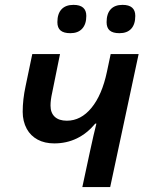

<svg xmlns="http://www.w3.org/2000/svg" viewBox="-20 -761 608 781"><path d="M372.1 -258.3H367.7Q300.3 -177.7 200.7 -177.7Q161.6 -177.7 133.1 -193.1Q104.5 -208.5 88.9 -236.8Q72.3 -267.6 72.3 -306.2Q72.3 -356 84 -410.2L111.3 -541H224.1L191.9 -382.3Q185.5 -353.5 185.5 -331.5Q185.5 -302.2 202.6 -286.1Q219.7 -270 252 -270Q309.1 -270 352.1 -322.3Q395 -374.5 415 -469.2L430.2 -541H543.9L428.2 0H314.9L345.7 -143.6Q361.8 -218.3 372.1 -258.3ZM213.4 -670.9Q213.4 -705.1 230.2 -723.1Q247.1 -741.2 278.8 -741.2Q331.1 -741.2 331.1 -696.3Q331.1 -662.6 314.2 -644.3Q297.4 -626 266.1 -626Q239.3 -626 226.3 -637Q213.4 -647.9 213.4 -670.9ZM413.6 -670.9Q413.6 -705.1 430.2 -723.1Q446.8 -741.2 478.5 -741.2Q530.3 -741.2 530.3 -696.3Q530.3 -662.1 513.7 -644Q497.1 -626 465.8 -626Q439 -626 426.3 -637Q413.6 -647.9 413.6 -670.9Z"/></svg>

Font: Viking Open Sans Light
Style: Bold Italic
Weight: 600
Italic angle: -12°
Foundry: Ascender Corporation
Version: Version 2.000